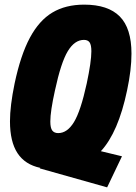

<svg xmlns="http://www.w3.org/2000/svg" viewBox="-20 -720 587 828"><path d="M547 -489Q547 -419 528 -330Q490 -149 415 -68L506 -46L442 88L151 6L154 4Q88 -10 55.5 -59.5Q23 -109 23 -197Q23 -263 43 -360Q69 -483 109 -557.5Q149 -632 206 -666Q263 -700 343 -700Q446 -700 496.5 -649Q547 -598 547 -489ZM197 -196Q197 -168 205.5 -157Q214 -146 231 -146Q270 -146 299 -193.5Q328 -241 354 -360Q374 -454 374 -499Q374 -526 366.5 -537Q359 -548 342 -548Q302 -548 272.5 -499.5Q243 -451 217 -330Q197 -240 197 -196Z"/></svg>

Font: Decalotype Black Italic
Style: Regular
Weight: 900
Italic angle: -12°
Designer: Alfredo Marco Pradil
Foundry: Alfredo Marco Pradil
Version: Version 1.0